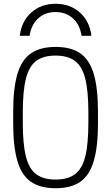

<svg xmlns="http://www.w3.org/2000/svg" viewBox="-20 -989 590 1019"><path d="M275 -969Q352 -969 404 -922.5Q456 -876 465 -799H413Q404 -858 367 -891.5Q330 -925 275 -925Q220 -925 183 -891.5Q146 -858 137 -799H85Q94 -876 146 -922.5Q198 -969 275 -969ZM275 10Q194 10 144.5 -24Q95 -58 72.5 -134Q50 -210 50 -335V-395Q50 -521 72.5 -596.5Q95 -672 144.5 -706Q194 -740 275 -740Q357 -740 406 -706Q455 -672 477.5 -596.5Q500 -521 500 -395V-335Q500 -210 477.5 -134Q455 -58 406 -24Q357 10 275 10ZM275 -36Q340 -36 378 -64.5Q416 -93 432.5 -158.5Q449 -224 449 -337V-393Q449 -506 432.5 -571.5Q416 -637 378 -665.5Q340 -694 275 -694Q210 -694 172 -665.5Q134 -637 117.5 -571.5Q101 -506 101 -393V-337Q101 -224 117.5 -158.5Q134 -93 172 -64.5Q210 -36 275 -36Z"/></svg>

Font: M PLUS Code Latin SemiExpanded Light
Style: Regular
Weight: 300
Width: 6
Designer: Coji Morishita
Foundry: UNDERFOREST DESIGN
Version: Version 1.002; ttfautohint (v1.8.3)